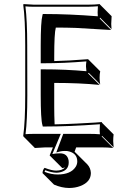

<svg xmlns="http://www.w3.org/2000/svg" viewBox="-20 -668 634 944"><path d="M346.7 78.1Q350.6 81.5 353 84L409.7 140.6Q425.8 158.2 426.8 182.6Q426.8 226.6 375 246.6Q349.6 256.3 319.3 256.3Q283.2 255.9 245.6 239.7L189 183.1Q189.9 166.5 199.2 157.2Q236.8 171.4 256.8 170.9Q286.1 170.4 299.8 155.3Q293 156.7 286.6 158.7L230 102.1L224.1 96.2L240.2 56.6H203.6L151.4 59.6L95.2 2.9L94.2 0Q104 -68.4 104 -200.2V-444.8Q104 -573.7 94.2 -645L96.2 -647.9Q98.1 -647.9 147 -645H410.2Q446.3 -645 470.2 -647.9L472.2 -645L528.8 -588.4Q526.9 -561 526.9 -550.3Q526.9 -539.6 528.3 -524.4L472.2 -581.1L470.2 -577.1L526.4 -520.5Q526.4 -520.5 352.1 -530.8Q299.3 -532.7 254.4 -532.2Q246.6 -504.9 246.6 -388.7V-367.7Q314.9 -369.1 413.1 -377L416 -374L472.7 -317.4Q469.7 -303.7 469.7 -285.6Q469.7 -267.1 472.7 -253.4L416 -310.1L413.1 -307.1L469.7 -250.5Q371.6 -260.3 246.6 -260.3V-143.6Q246.6 -100.1 248.5 -56.6Q300.8 -57.6 358.9 -60.5Q417 -63.5 448.2 -65.4L480 -67.9L481.9 -64L538.6 -7.3Q536.6 8.8 536.6 25.4Q536.6 30.8 538.6 56.6L481.9 0L480 2.9L536.6 59.6Q511.7 56.6 476.6 56.6H354.5ZM274.9 85.9Q311.5 85.9 317.4 121.6Q317.9 127 317.9 130.9Q317.9 169.4 275.4 179.2Q266.1 181.2 256.8 181.2Q233.9 180.7 202.1 168.9Q200.2 173.3 199.2 176.8Q231.4 189.9 263.2 189.9Q328.1 189.9 352.1 152.3Q359.9 139.6 359.9 126Q359.9 87.4 320.3 76.7Q310.5 73.7 298.8 74.2Q285.6 74.2 275.4 76.7L256.8 81.5L291 -9.8H419.9Q448.2 -9.8 471.2 -7.8Q469.7 -24.4 470.2 -30.8Q470.2 -43 471.2 -57.1Q319.8 -45.9 198.2 -45.9H190.4L188.5 -53.2Q180.2 -82 180.2 -200.2V-327.1H189.9Q305.2 -327.1 404.8 -317.9Q403.3 -330.6 402.8 -341.8Q402.8 -354 404.8 -366.2Q296.4 -356.9 189.9 -356.9H180.2V-444.8Q180.2 -562 188.5 -591.8L190.4 -599.1H198.2Q320.3 -599.1 460.9 -587.9Q460 -599.1 460 -606.9Q460 -616.2 461.4 -637.2Q438 -635.3 410.2 -634.8H147Q123 -634.8 105 -636.7Q113.8 -565.9 113.8 -444.8L114.3 -200.2Q114.3 -75.2 105.5 -8.3Q125 -9.8 147 -9.8H278.8L237.3 89.4Q252.9 85.9 274.9 85.9Z"/></svg>

Font: Linux Biolinum Shadow O
Style: Regular
Weight: 400
Designer: Philipp H. Poll
Foundry: Philipp H. Poll
Version: Version 1.0.4